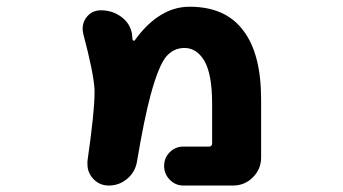

<svg xmlns="http://www.w3.org/2000/svg" viewBox="-20 -580 1040 582"><path d="M536.1 -17.6Q511.7 -17.6 494.6 -35.2Q477.5 -52.7 477.5 -77.1Q477.5 -101.6 494.6 -118.7Q511.7 -135.7 536.1 -135.7H613.3Q623 -135.7 623 -145.5V-265.6Q623 -354.5 599.6 -395.5Q576.2 -434.6 539.1 -434.6Q506.8 -434.6 484.4 -409.2Q460.9 -381.8 436.5 -292Q417 -219.7 395.5 -91.8Q390.6 -59.6 366.2 -38.6Q341.8 -17.6 309.6 -17.6Q280.3 -17.6 260.7 -40Q245.1 -58.6 245.1 -82Q245.1 -86.9 245.1 -91.8Q266.6 -241.2 266.6 -297.9Q266.6 -303.7 266.6 -308.6Q263.7 -359.4 232.4 -477.5Q230.5 -486.3 230.5 -493.2Q230.5 -511.7 241.2 -526.4Q257.8 -548.8 286.1 -548.8Q320.3 -548.8 347.2 -529.3Q374 -509.8 379.9 -478.5Q380.9 -468.8 381.8 -460Q382.8 -457 385.3 -456.5Q387.7 -456.1 388.7 -458Q420.9 -502.9 458 -528.3Q502.9 -559.6 554.7 -559.6Q663.1 -559.6 716.8 -488.3Q771.5 -418 771.5 -278.3V-102.5Q771.5 -67.4 746.6 -42.5Q721.7 -17.6 686.5 -17.6Z"/></svg>

Font: Rounded-X Mgen+ 1mn bold
Style: Bold
Weight: 700
Designer: [Source Han Sans]
Ryoko NISHIZUKA  (kana & ideographs); Paul D. Hunt (Latin, Greek & Cyrillic); Wenlong ZHANG  (bopomofo
Version: Version 1.059.20150602